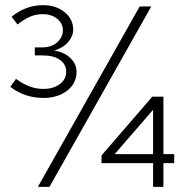

<svg xmlns="http://www.w3.org/2000/svg" viewBox="-20 -725 714 745"><path d="M574 0V-92H374V-122L571 -350H614V-127H656V-92H614V0ZM425 -127H574V-299ZM148 -345Q76 -345 20 -388L42 -419Q68 -400 94 -390Q120 -380 148 -380Q188 -380 212.5 -399Q237 -418 237 -446Q237 -475 213 -492.5Q189 -510 145 -510H115V-541H142Q180 -541 202 -561Q224 -581 224 -608Q224 -634 202 -652Q180 -670 146 -670Q119 -670 96 -660Q73 -650 48 -630L25 -660Q52 -682 82.5 -693.5Q113 -705 147 -705Q197 -705 230.5 -678Q264 -651 264 -610Q264 -585 245 -562.5Q226 -540 191 -529Q231 -522 254 -499Q277 -476 277 -446Q277 -402 241 -373.5Q205 -345 148 -345ZM127 0 522 -700H567L172 0Z"/></svg>

Font: Red Hat Text Light
Style: Regular
Weight: 300
Designer: Pentagram, MCKL
Foundry: Pentagram, MCKL
Version: Version 1.023; ttfautohint (v1.8.3)